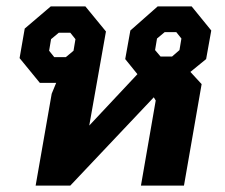

<svg xmlns="http://www.w3.org/2000/svg" viewBox="-20 -578 702 598"><path d="M622 -394 573 -354 608 -316 553 0H419L465 -265L459 -275L199 0H91L141 -286L155 -320H104L41 -397L57 -489L138 -558H246L310 -480L258 -187L408 -347L370 -394L386 -483L471 -558H577L638 -483ZM463 -422 480 -402H516L539 -422L545 -458L529 -478H493L469 -458ZM215 -456 199 -476H163L139 -456L133 -420L149 -400H185L209 -420Z"/></svg>

Font: Chakra Petch
Style: Bold Italic
Weight: 700
Italic angle: -10°
Designer: Katatrad Aksorn Co.,Ltd.
Foundry: Cadson Demak Co.,Ltd.
Version: Version 1.000; ttfautohint (v1.6)